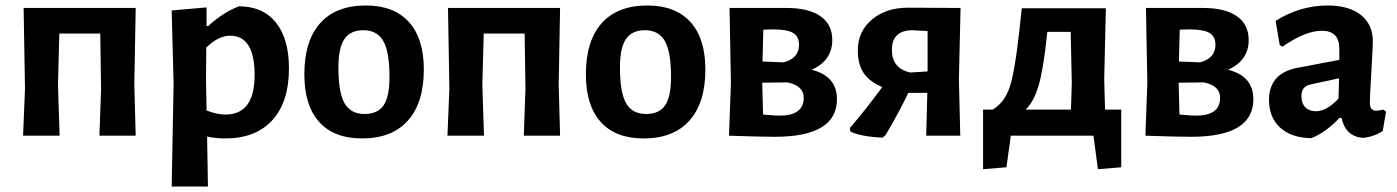

<svg xmlns="http://www.w3.org/2000/svg" viewBox="-20 -494 5087 699"><path d="M64 0 71 -171 66 -465H474L469 -185L474 0H342L348 -171L345 -372H196L191 -185L197 0Z M732 -467V-399H738Q792 -449 850 -471Q937 -471 984.5 -412Q1032 -353 1032 -245Q1032 -123 971.5 -56.5Q911 10 800 10Q765 10 734 3L737 185H605L612 -192L605 -456ZM730 -205 732 -92Q768 -77 801 -77Q909 -77 907 -227Q905 -364 818 -364Q775 -364 731 -321Z M1312 -474Q1414 -474 1468.5 -414Q1523 -354 1523 -241Q1523 -120 1465 -55Q1407 10 1298 10Q1196 10 1142 -50Q1088 -110 1088 -223Q1088 -345 1145.5 -409.5Q1203 -474 1312 -474ZM1303 -384Q1256 -384 1234 -352Q1212 -320 1212 -249Q1212 -157 1234.5 -118Q1257 -79 1307 -79Q1355 -79 1376.5 -110.5Q1398 -142 1398 -214Q1398 -305 1375.5 -344.5Q1353 -384 1303 -384Z M1609 0 1616 -171 1611 -465H2019L2014 -185L2019 0H1887L1893 -171L1890 -372H1741L1736 -185L1742 0Z M2337 -474Q2439 -474 2493.5 -414Q2548 -354 2548 -241Q2548 -120 2490 -55Q2432 10 2323 10Q2221 10 2167 -50Q2113 -110 2113 -223Q2113 -345 2170.5 -409.5Q2228 -474 2337 -474ZM2328 -384Q2281 -384 2259 -352Q2237 -320 2237 -249Q2237 -157 2259.5 -118Q2282 -79 2332 -79Q2380 -79 2401.5 -110.5Q2423 -142 2423 -214Q2423 -305 2400.5 -344.5Q2378 -384 2328 -384Z M2634 0 2641 -192 2636 -465H2844Q2924 -465 2967 -435Q3010 -405 3010 -348Q3010 -274 2935 -240Q3027 -217 3027 -133Q3027 4 2801 4Q2748 4 2634 0ZM2794 -387Q2789 -387 2777.5 -386.5Q2766 -386 2759 -386L2756 -270L2833 -267Q2889 -282 2889 -331Q2889 -361 2867.5 -374Q2846 -387 2794 -387ZM2847 -194 2755 -193 2758 -77Q2802 -73 2818 -73Q2906 -73 2906 -138Q2906 -182 2847 -194Z M3193 7Q3117 4 3076 -15L3074 -28Q3131 -94 3192 -177Q3145 -197 3124 -228.5Q3103 -260 3103 -311Q3103 -379 3154 -422.5Q3205 -466 3286 -466L3477 -465L3471 -205L3476 0H3352L3356 -156H3287Q3253 -85 3204 -2ZM3227 -312Q3227 -246 3293 -230L3357 -234V-381L3299 -384Q3227 -382 3227 -312Z M3559 122V-95H3594Q3637 -121 3655.5 -175.5Q3674 -230 3690 -373L3700 -464H4006L4000 -205L4003 -95H4062V115L3977 122L3961 0H3660L3644 115ZM3790 -352Q3778 -240 3761 -182Q3744 -124 3714 -95H3879L3882 -192L3878 -378H3793Z M4150 0 4157 -192 4152 -465H4360Q4440 -465 4483 -435Q4526 -405 4526 -348Q4526 -274 4451 -240Q4543 -217 4543 -133Q4543 4 4317 4Q4264 4 4150 0ZM4310 -387Q4305 -387 4293.5 -386.5Q4282 -386 4275 -386L4272 -270L4349 -267Q4405 -282 4405 -331Q4405 -361 4383.5 -374Q4362 -387 4310 -387ZM4363 -194 4271 -193 4274 -77Q4318 -73 4334 -73Q4422 -73 4422 -138Q4422 -182 4363 -194Z M4814 -474Q4891 -474 4934.5 -439.5Q4978 -405 4978 -343Q4978 -326 4972.5 -231.5Q4967 -137 4967 -121Q4967 -91 4990 -91Q5000 -91 5017 -95L5026 -87L5014 -17Q4982 4 4941 8Q4878 2 4864 -65H4857Q4807 -12 4754 9Q4682 8 4641 -29Q4600 -66 4600 -130Q4600 -227 4703 -247L4856 -276V-317Q4856 -382 4792 -382Q4732 -382 4649 -324L4639 -330L4624 -418Q4713 -474 4814 -474ZM4855 -209 4749 -186Q4718 -179 4718 -144Q4718 -118 4732 -103.5Q4746 -89 4771 -89Q4810 -89 4853 -135Z"/></svg>

Font: Alegreya Sans
Style: Bold
Weight: 700
Designer: Juan Pablo del Peral
Foundry: Huerta Tipografica
Version: Version 2.007